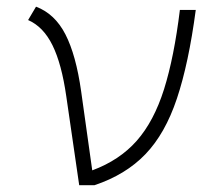

<svg xmlns="http://www.w3.org/2000/svg" viewBox="-20 -547 626 567"><path d="M213.9 0 175.8 -262.2Q162.1 -358.4 135 -413.3Q107.9 -468.3 63 -487.8L86.4 -527.3Q142.1 -506.3 173.3 -445.3Q204.6 -384.3 219.7 -276.9L252.4 -43.9Q333 -73.7 383.8 -131.3Q434.6 -189 464.4 -283.4Q494.1 -377.9 511.2 -517.6H558.1Q537.1 -359.4 502.4 -255.9Q467.8 -152.3 409.4 -91.6Q351.1 -30.8 258.8 0Z"/></svg>

Font: Cascadia Mono ExtraLight
Style: Italic
Weight: 200
Italic angle: -10°
Monospace: yes
Designer: Aaron Bell
Foundry: Saja Typeworks
Version: Version 2404.023; ttfautohint (v1.8.4)